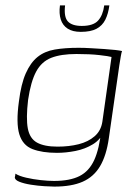

<svg xmlns="http://www.w3.org/2000/svg" viewBox="-20 -579 507 711"><path d="M181 112Q169 112 144.5 110.5Q120 109 94.5 105Q69 101 51.5 94Q34 87 35 77Q36 74 36.5 70Q37 66 37 64Q51 73 77 79Q103 85 131 88Q159 91 180 91Q239 91 274.5 73Q310 55 329 13.5Q348 -28 355 -98L369 -99Q354 -63 324.5 -45Q295 -27 259.5 -20Q224 -13 191 -13Q136 -13 100 -27Q64 -41 51.5 -82Q39 -123 50 -203Q58 -268 75.5 -307.5Q93 -347 119 -368Q145 -389 182.5 -395.5Q220 -402 271 -402Q292 -402 317 -400.5Q342 -399 365.5 -397.5Q389 -396 406.5 -394Q424 -392 432 -390Q430 -386 427.5 -371.5Q425 -357 422 -338Q419 -319 417 -303L383 -67Q374 -3 350.5 36.5Q327 76 286 94Q245 112 181 112ZM193 -36Q236 -36 271.5 -45Q307 -54 330.5 -74.5Q354 -95 359 -128L393 -368Q383 -371 348 -375Q313 -379 263 -379Q206 -379 170 -365Q134 -351 114 -314Q94 -277 84 -209Q76 -141 83 -103.5Q90 -66 117 -51Q144 -36 193 -36ZM279 -461Q249 -461 230.5 -473Q212 -485 205 -507Q198 -529 202 -559H221Q216 -516 231.5 -499.5Q247 -483 283 -483Q325 -483 343 -502.5Q361 -522 366 -559H385Q381 -528 370 -506Q359 -484 337.5 -472.5Q316 -461 279 -461Z"/></svg>

Font: Genos Thin ExtraLight
Style: Italic
Weight: 250
Italic angle: -8°
Version: Version 1.010